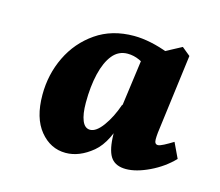

<svg xmlns="http://www.w3.org/2000/svg" viewBox="-61 -662 561 489"><g transform="rotate(15 220.0 -417.0)"><path d="M147 -248Q107 -248 79.5 -281.5Q52 -315 52 -376Q52 -430 74.5 -476.5Q97 -523 139 -552Q181 -581 239 -581Q260 -581 284 -576Q308 -571 331 -562L293 -507Q282 -519 266.5 -526Q251 -533 235 -533Q211 -533 195.5 -514Q180 -495 172 -461.5Q164 -428 164 -385Q164 -355 171 -338Q178 -321 192 -321Q208 -321 225.5 -345Q243 -369 255 -404L268 -379Q252 -305 217.5 -276.5Q183 -248 147 -248ZM306 -248Q280 -248 267.5 -263.5Q255 -279 253 -316Q252 -333 252.5 -355Q253 -377 253 -382L274 -537L366 -586L388 -568L363 -374Q362 -368 361 -358.5Q360 -349 360 -341Q360 -328 369 -328Q374 -328 384.5 -333.5Q395 -339 408 -347L427 -307Q402 -281 367.5 -264.5Q333 -248 306 -248Z"/></g></svg>

Font: Yrsa
Style: Bold Italic
Weight: 700
Italic angle: -7.10001°
Version: Version 2.004